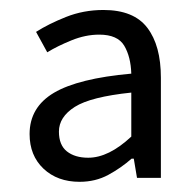

<svg xmlns="http://www.w3.org/2000/svg" viewBox="-20 -609 384 377"><path d="M136.2 -252Q92.8 -252 65.4 -277.8Q38.1 -303.7 38.1 -345.7Q38.1 -398.4 85.9 -426.8Q133.8 -455.1 237.8 -464.4Q236.8 -497.6 223.9 -519.3Q210.9 -541 174.8 -541Q147.9 -541 120.4 -529.8Q92.8 -518.6 72.8 -506.3L50.8 -546.4Q75.2 -562 109.6 -575.7Q144 -589.4 183.1 -589.4Q242.7 -589.4 269.3 -554.4Q295.9 -519.5 295.9 -456.5V-259.8H249L242.7 -297.4H238.3Q217.8 -279.3 192.6 -265.6Q167.5 -252 136.2 -252ZM153.3 -299.3Q193.4 -299.3 237.8 -340.8V-427.2Q158.2 -418.9 127 -399.2Q95.7 -379.4 95.7 -350.6Q95.7 -324.2 111.3 -311.8Q127 -299.3 153.3 -299.3Z"/></svg>

Font: Varta Light
Style: Regular
Weight: 400
Version: Version 1.004